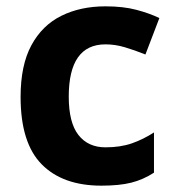

<svg xmlns="http://www.w3.org/2000/svg" viewBox="-20 -576 554 606"><path d="M300 10Q178 10 111.5 -57.5Q45 -125 45 -270Q45 -370 79 -433Q113 -496 173.5 -526Q234 -556 313 -556Q369 -556 410.5 -545Q452 -534 483 -519L439 -404Q404 -418 373.5 -427Q343 -436 313 -436Q197 -436 197 -271Q197 -189 227.5 -150Q258 -111 313 -111Q360 -111 396 -123.5Q432 -136 466 -158V-31Q432 -9 394.5 0.5Q357 10 300 10Z"/></svg>

Font: Noto Sans Tai Tham
Style: Bold
Weight: 700
Designer: Monotype Design Team 2013. Revised by David WIlliams 2020
Foundry: Monotype Imaging Inc.
Version: Version 2.002; ttfautohint (v1.8.4.7-5d5b)